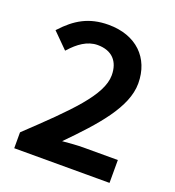

<svg xmlns="http://www.w3.org/2000/svg" viewBox="-122 -750 777 852"><g transform="rotate(20 266.5 -324.0)"><path d="M490 5V-103H327C298 -103 262 -100 229 -97C355 -225 459 -340 459 -453C459 -574 377 -653 247 -653C154 -653 94 -616 36 -553L33 -550L104 -479L108 -483C142 -521 183 -552 232 -552C300 -552 336 -512 336 -447C336 -353 222 -242 41 -71L40 -69V5Z"/></g></svg>

Font: Falling Sky
Style: Med
Weight: 500
Designer: Paul D. Hunt
Foundry: Adobe Systems Incorporated
Version: Version 1.02